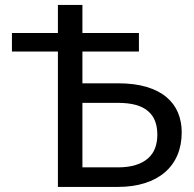

<svg xmlns="http://www.w3.org/2000/svg" viewBox="-20 -736 765 756"><path d="M443.5 -77Q485 -77 514.8 -86.5Q544.5 -96 563.2 -112.8Q582 -129.5 590.8 -153.2Q599.5 -177 599.5 -205.5Q599.5 -235.5 590.8 -258.8Q582 -282 563.2 -298.2Q544.5 -314.5 515 -322.8Q485.5 -331 444 -331H304.5V-77ZM444 -408Q509.5 -408 557 -393.8Q604.5 -379.5 635.2 -353.8Q666 -328 680.8 -292.5Q695.5 -257 695.5 -215Q695.5 -165.5 678.8 -125.8Q662 -86 629.8 -58Q597.5 -30 550.5 -15Q503.5 0 443.5 0H208V-533H27V-606H208V-716.5H304.5V-606H527V-533H304.5V-408Z"/></svg>

Font: Lato-Regular
Style: Regular
Weight: 400
Designer: Lukasz Dziedzic with Adam Twardoch and Botio Nikoltchev
Foundry: tyPoland Lukasz Dziedzic
Version: Version 2.015; 2015-08-06; http://www.latofonts.com/